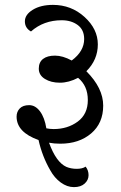

<svg xmlns="http://www.w3.org/2000/svg" viewBox="-20 -674 497 787"><path d="M334 -382Q403 -313 403 -241Q403 -169 353.5 -127Q304 -85 227 -85Q202 -85 181 -89Q210 -9 252 10Q271 18 294.5 18Q318 18 331 9Q343 24 343 44Q343 64 327 78.5Q311 93 283 93Q255 93 229 74Q203 55 186 24Q153 -33 138 -100Q48 -132 48 -196Q48 -216 61 -229.5Q74 -243 99.5 -243Q125 -243 144 -217.5Q163 -192 170 -148Q185 -145 200 -145Q257 -145 298.5 -175.5Q340 -206 340 -264Q340 -322 300 -355Q262 -335 225.5 -335Q189 -335 164 -350.5Q139 -366 139 -392.5Q139 -419 156.5 -432.5Q174 -446 205.5 -446Q237 -446 274 -426Q325 -464 325 -514Q325 -552 298.5 -571.5Q272 -591 233 -591Q159 -591 107 -545Q82 -559 82 -586.5Q82 -614 114.5 -634Q147 -654 197 -654Q272 -654 326.5 -604.5Q381 -555 381 -492Q381 -429 334 -382Z"/></svg>

Font: Laila
Style: Regular
Weight: 400
Designer: Hitesh Malaviya
Foundry: Indian Type Foundry
Version: Version 1.302;PS 1.0;hotconv 1.0.78;makeotf.lib2.5.61930; tt